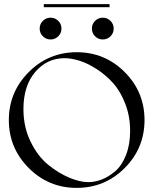

<svg xmlns="http://www.w3.org/2000/svg" viewBox="-20 -914 740 934"><path d="M193 -894H513V-879H193ZM442.5 -812.5Q458 -828 480 -828Q502 -828 517.5 -812.5Q533 -797 533 -775Q533 -753 517.5 -737.5Q502 -722 480 -722Q458 -722 442.5 -737.5Q427 -753 427 -775Q427 -797 442.5 -812.5ZM188.5 -812.5Q204 -828 226 -828Q248 -828 263.5 -812.5Q279 -797 279 -775Q279 -753 263.5 -737.5Q248 -722 226 -722Q204 -722 188.5 -737.5Q173 -753 173 -775Q173 -797 188.5 -812.5ZM119.5 -563Q216 -660 353 -660Q490 -660 586.5 -563.5Q683 -467 683 -330Q683 -193 586.5 -96.5Q490 0 353 0Q216 0 119.5 -97Q23 -194 23 -330Q23 -466 119.5 -563ZM94 -383Q94 -296 129 -224.5Q164 -153 215 -112Q266 -71 317.5 -49.5Q369 -28 409 -28Q442 -28 475.5 -41Q509 -54 541 -81.5Q573 -109 593 -160Q613 -211 613 -277Q613 -348 589.5 -409Q566 -470 530.5 -509.5Q495 -549 451 -577.5Q407 -606 367 -618.5Q327 -631 294 -631Q209 -631 151.5 -564Q94 -497 94 -383Z"/></svg>

Font: kawoszeh
Style: Medium
Weight: 500
Version: Version 000.030